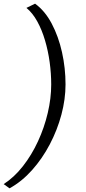

<svg xmlns="http://www.w3.org/2000/svg" viewBox="-29 -873 471 1046"><path d="M23 153 -9 130Q48.5 93 96 32.2Q143.5 -28.5 178 -103.2Q212.5 -178 231.2 -257.8Q250 -337.5 250 -413Q250 -473 241.5 -534.8Q233 -596.5 216.2 -653.2Q199.5 -710 174.2 -756Q149 -802 115 -830L162 -853Q215.5 -814.5 252.5 -744.8Q289.5 -675 308.8 -588.5Q328 -502 328 -413Q328 -332.5 305.5 -248.2Q283 -164 242.2 -86.5Q201.5 -9 145.8 53.5Q90 116 23 153Z"/></svg>

Font: Koeln Type Sans Light
Style: Italic
Weight: 300
Italic angle: -7.5°
Designer: Eben Sorkin
Foundry: Eben Sorkin
Version: Version 2.001